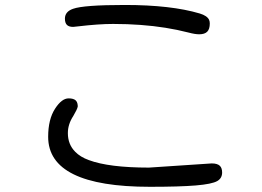

<svg xmlns="http://www.w3.org/2000/svg" viewBox="-20 -717 1040 761"><path d="M474.6 -697.3Q311.5 -697.3 269.5 -682.1Q237.3 -670.9 237.3 -643.1Q237.3 -626.5 245.1 -618.4Q252.9 -610.4 270 -610.4L288.1 -612.3Q370.6 -622.1 428.2 -622.1Q485.8 -622.1 537.1 -618.2Q638.7 -610.8 727.5 -587.9Q752.9 -581.1 769.5 -581.1Q791 -581.1 801.3 -591.3Q811.5 -601.6 811.5 -624Q811.5 -632.3 808.6 -638.7Q800.8 -654.8 771.5 -663.6Q658.2 -697.3 474.6 -697.3ZM288.1 -294.4Q288.1 -295.4 288.1 -298.3Q288.1 -301.3 287.1 -305.7Q285.6 -313.5 280.8 -318.4Q272 -327.1 252 -327.1Q224.6 -327.1 198.2 -286.1Q170.9 -244.1 170.9 -174.8Q170.9 23.4 574.2 23.4Q690.9 23.4 755.6 18.1Q820.3 12.7 841.3 0.5Q860.4 -10.7 860.4 -33.2Q860.4 -50.8 851.6 -59.6Q841.8 -69.3 819.3 -69.3L570.3 -52.7Q411.6 -52.7 332 -82.5Q298.3 -94.7 278.3 -115.2Q249 -144.5 249 -189.5Q249 -224.6 270.5 -257.3Q286.1 -283.7 288.1 -294.4Z"/></svg>

Font: YuPearl-Light
Style: Light
Weight: 300
Designer: Max Yao
Foundry: Max-Everyday
Version: Version 1.011; ttfautohint (v1.8.3)